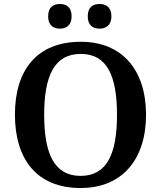

<svg xmlns="http://www.w3.org/2000/svg" viewBox="-20 -935 810 965"><path d="M481 -791C511 -791 540 -807 540 -853C540 -900 511 -915 481 -915C448 -915 421 -900 421 -853C421 -807 448 -791 481 -791ZM281 -791C312 -791 340 -807 340 -853C340 -900 312 -915 281 -915C249 -915 222 -900 222 -853C222 -807 249 -791 281 -791ZM385 10C597 10 714 -137 714 -358C714 -580 597 -725 386 -725C163 -725 55 -580 55 -359C55 -137 163 10 385 10ZM385 -51C252 -51 202 -164 202 -358C202 -552 252 -664 386 -664C519 -664 568 -552 568 -358C568 -164 519 -51 385 -51Z"/></svg>

Font: Noto Serif Sinhala SemiBold
Style: Regular
Weight: 600
Designer: Jelle Bosma - Monotype Design Team
Foundry: Monotype Imaging Inc.
Version: Version 2.007